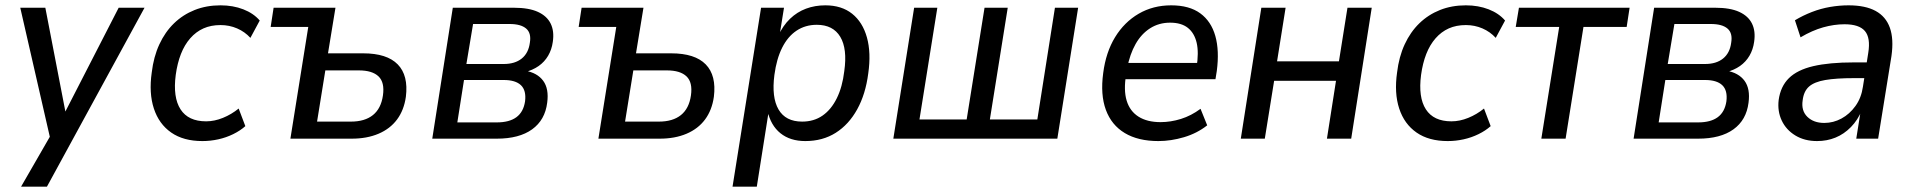

<svg xmlns="http://www.w3.org/2000/svg" viewBox="-20 -520 7179 720"><path d="M59 180 176 -23 173 20 56 -491H150L229 -82H215L425 -491H522L156 180Z M739 9Q668 9 622 -23Q576 -55 557 -113Q538 -171 549 -248Q556 -307 577.5 -353.5Q599 -400 632.5 -432.5Q666 -465 710 -482.5Q754 -500 807 -500Q854 -500 892.5 -485Q931 -470 954 -443L919 -378Q898 -401 869 -413.5Q840 -426 807 -426Q771 -426 743 -413.5Q715 -401 693.5 -376.5Q672 -352 658.5 -317.5Q645 -283 639 -239Q628 -155 657 -110Q686 -65 753 -65Q784 -65 816 -78Q848 -91 875 -113L900 -47Q881 -30 854.5 -17Q828 -4 798.5 2.5Q769 9 739 9Z M1069 0 1136 -419H995L1006 -491H1238L1210 -320H1342Q1431 -320 1471.5 -278.5Q1512 -237 1502 -157Q1495 -107 1469 -72Q1443 -37 1399.5 -18.5Q1356 0 1299 0ZM1169 -64H1296Q1348 -64 1378.5 -88.5Q1409 -113 1416 -162Q1423 -211 1399.5 -233.5Q1376 -256 1326 -256H1200Z M1601 0 1678 -491H1907Q1963 -491 1997 -475.5Q2031 -460 2045 -431.5Q2059 -403 2053 -363Q2049 -334 2035.5 -311Q2022 -288 2000 -272.5Q1978 -257 1947 -249L1949 -255Q1995 -247 2017 -217Q2039 -187 2032 -135Q2024 -70 1975.5 -35Q1927 0 1843 0ZM1695 -61H1843Q1890 -61 1916.5 -80.5Q1943 -100 1949 -140Q1954 -181 1933.5 -200.5Q1913 -220 1869 -220H1720ZM1729 -280H1869Q1911 -280 1936.5 -300.5Q1962 -321 1967 -360Q1973 -396 1953 -413Q1933 -430 1891 -430H1754Z M2224 0 2291 -419H2150L2161 -491H2393L2365 -320H2497Q2586 -320 2626.5 -278.5Q2667 -237 2657 -157Q2650 -107 2624 -72Q2598 -37 2554.5 -18.5Q2511 0 2454 0ZM2324 -64H2451Q2503 -64 2533.5 -88.5Q2564 -113 2571 -162Q2578 -211 2554.5 -233.5Q2531 -256 2481 -256H2355Z M2727 180 2834 -491H2920L2903 -385H2898Q2916 -424 2942.5 -449.5Q2969 -475 3002.5 -487.5Q3036 -500 3075 -500Q3136 -500 3175.5 -468.5Q3215 -437 3231 -379.5Q3247 -322 3236 -245Q3226 -167 3194.5 -110Q3163 -53 3114 -22Q3065 9 3000 9Q2943 9 2906.5 -20.5Q2870 -50 2858 -105H2863L2818 180ZM2988 -64Q3032 -64 3064.5 -86.5Q3097 -109 3118 -151.5Q3139 -194 3146 -253Q3158 -337 3131 -382Q3104 -427 3043 -427Q3000 -427 2967 -405Q2934 -383 2913 -341Q2892 -299 2884 -239Q2873 -155 2899.5 -109.5Q2926 -64 2988 -64Z M3330 0 3408 -491H3495L3428 -72H3605L3672 -491H3759L3692 -72H3870L3936 -491H4023L3945 0Z M4324 9Q4248 9 4198 -21Q4148 -51 4127 -108Q4106 -165 4117 -246Q4127 -324 4161.5 -380.5Q4196 -437 4250 -468.5Q4304 -500 4372 -500Q4440 -500 4481 -470Q4522 -440 4537.5 -385Q4553 -330 4543 -254L4538 -223H4185L4194 -284H4485L4467 -267Q4476 -323 4467.5 -359.5Q4459 -396 4434.5 -415.5Q4410 -435 4368 -435Q4326 -435 4293 -414Q4260 -393 4238.5 -355Q4217 -317 4207 -265L4203 -241Q4193 -182 4205 -142.5Q4217 -103 4249.5 -82.5Q4282 -62 4332 -62Q4370 -62 4408.5 -74Q4447 -86 4482 -112L4507 -50Q4469 -20 4420 -5.5Q4371 9 4324 9Z M4633 0 4710 -491H4801L4769 -290H5001L5033 -491H5124L5047 0H4956L4990 -217H4758L4723 0Z M5409 9Q5338 9 5292 -23Q5246 -55 5227 -113Q5208 -171 5219 -248Q5226 -307 5247.5 -353.5Q5269 -400 5302.5 -432.5Q5336 -465 5380 -482.5Q5424 -500 5477 -500Q5524 -500 5562.5 -485Q5601 -470 5624 -443L5589 -378Q5568 -401 5539 -413.5Q5510 -426 5477 -426Q5441 -426 5413 -413.5Q5385 -401 5363.5 -376.5Q5342 -352 5328.5 -317.5Q5315 -283 5309 -239Q5298 -155 5327 -110Q5356 -65 5423 -65Q5454 -65 5486 -78Q5518 -91 5545 -113L5570 -47Q5551 -30 5524.5 -17Q5498 -4 5468.5 2.5Q5439 9 5409 9Z M5760 0 5827 -419H5664L5676 -491H6091L6080 -419H5918L5851 0Z M6106 0 6183 -491H6412Q6468 -491 6502 -475.5Q6536 -460 6550 -431.5Q6564 -403 6558 -363Q6554 -334 6540.5 -311Q6527 -288 6505 -272.5Q6483 -257 6452 -249L6454 -255Q6500 -247 6522 -217Q6544 -187 6537 -135Q6529 -70 6480.5 -35Q6432 0 6348 0ZM6200 -61H6348Q6395 -61 6421.5 -80.5Q6448 -100 6454 -140Q6459 -181 6438.5 -200.5Q6418 -220 6374 -220H6225ZM6234 -280H6374Q6416 -280 6441.5 -300.5Q6467 -321 6472 -360Q6478 -396 6458 -413Q6438 -430 6396 -430H6259Z M6794 9Q6747 9 6712.5 -12Q6678 -33 6661.5 -68Q6645 -103 6650 -145Q6657 -196 6688.5 -227Q6720 -258 6780 -272Q6840 -286 6932 -286H6993L6984 -227H6933Q6866 -227 6825 -220Q6784 -213 6764 -195.5Q6744 -178 6740 -144Q6734 -105 6757.5 -82Q6781 -59 6821 -59Q6855 -59 6885.5 -75.5Q6916 -92 6938 -122.5Q6960 -153 6966 -195L6986 -322Q6995 -378 6973.5 -403.5Q6952 -429 6897 -429Q6858 -429 6817 -417.5Q6776 -406 6732 -380L6711 -444Q6741 -462 6774.5 -475Q6808 -488 6843 -494Q6878 -500 6912 -500Q6975 -500 7013.5 -479Q7052 -458 7067 -416Q7082 -374 7073 -310L7023 0H6941L6958 -107H6962Q6947 -70 6921 -43.5Q6895 -17 6863 -4Q6831 9 6794 9Z"/></svg>

Font: Nunito Sans 10pt SemiCondensed Medium
Style: Italic
Weight: 500
Width: 4
Italic angle: -9°
Designer: Vernon Adams
Foundry: Vernon Adams
Version: Version 3.101;gftools[0.9.27]